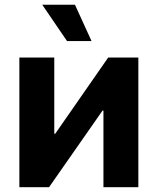

<svg xmlns="http://www.w3.org/2000/svg" viewBox="-20 -783 660 803"><path d="M558.6 0H412.6V-320.3H408.7L185.1 0H61V-542.5H207V-223.6H210.9L432.6 -542.5H558.6ZM260.3 -611.3 156.7 -763.2H293.5L362.8 -611.3Z"/></svg>

Font: Inter 16pt
Style: Bold
Weight: 700
Version: Version 4.001;git-66647c0bb